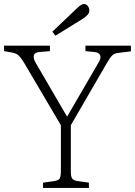

<svg xmlns="http://www.w3.org/2000/svg" viewBox="-20 -926 665 946"><path d="M192 0V-26L249 -34Q268 -37 274 -47Q280 -57 280 -85V-309L99 -616Q86 -638 74 -650.5Q62 -663 40 -667L0 -674V-701H226V-674L176 -670Q151 -668 147 -653.5Q143 -639 155 -618L310 -352H311L465 -617Q479 -639 473.5 -653.5Q468 -668 443 -670L401 -674V-701H625V-673L560 -665Q543 -663 532 -652Q521 -641 504 -611L329 -309V-81Q329 -56 335.5 -46.5Q342 -37 362 -34L418 -26V0ZM253 -750 238 -770 359 -885Q372 -897 379 -901.5Q386 -906 394 -906Q405 -906 412.5 -896.5Q420 -887 420 -875Q420 -863 412 -853.5Q404 -844 387 -833Z"/></svg>

Font: Literata ExtraLight
Style: Regular
Weight: 250
Designer: Latin by Veronika Burian and Jose Scaglione. Greek by Irene Vlachou. Cyrillic by Vera Evstafieva.
Foundry: TypeTogether
Version: Version 3.103;gftools[0.9.29]